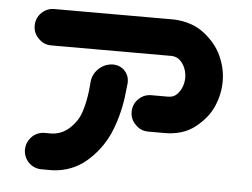

<svg xmlns="http://www.w3.org/2000/svg" viewBox="-45 -634 902 688"><g transform="rotate(5 406.0 -290.0)"><path d="M58.6 -512.7Q58.6 -540 77.6 -559.1Q96.7 -578.1 124 -578.1H553.7Q620.1 -575.2 664.1 -540.5Q708 -505.9 727.5 -461.9Q747.1 -418 747.1 -373Q747.1 -326.2 728 -282.2Q709 -238.3 664.6 -203.6Q620.1 -168.9 551.8 -169.9H497.1Q469.7 -169.9 451.2 -189.5Q431.6 -208 431.6 -235.4Q431.6 -262.7 450.7 -281.7Q469.7 -300.8 497.1 -300.8H557.6Q576.2 -300.8 588.4 -313Q600.6 -325.2 606.4 -341.3Q612.3 -357.4 612.3 -374Q612.3 -389.6 606.4 -405.8Q600.6 -421.9 588.4 -434.1Q576.2 -446.3 557.6 -447.3H124Q96.7 -447.3 78.1 -466.8Q58.6 -485.4 58.6 -512.7ZM351.6 -398.4Q377.9 -397.5 394 -379.4Q410.2 -361.3 408.2 -335L402.3 -283.2Q392.6 -213.9 366.2 -152.3Q337.9 -90.8 287.6 -48.3Q237.3 -5.9 168.9 -2H126Q99.6 -2.9 81.5 -21Q63.5 -39.1 62.5 -65.4Q62.5 -92.8 80.6 -112.3Q98.6 -131.8 126 -132.8H153.3Q190.4 -134.8 218.3 -161.1Q246.1 -187.5 256.8 -221.2Q267.6 -254.9 272.5 -294.9L276.4 -335Q281.2 -362.3 302.7 -380.4Q324.2 -398.4 351.6 -398.4Z"/></g></svg>

Font: Nico Moji
Style: Regular
Weight: 400
Version: Version 1.02